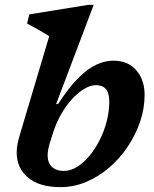

<svg xmlns="http://www.w3.org/2000/svg" viewBox="-20 -756 634 788"><path d="M185.5 -172.5Q180.5 -157 178 -143.2Q175.5 -129.5 175.5 -118Q175.5 -88 193 -71.2Q210.5 -54.5 242.5 -54.5Q269.5 -54.5 296.2 -71Q323 -87.5 346.8 -116Q370.5 -144.5 389 -181Q407.5 -217.5 418 -258.2Q428.5 -299 428.5 -339.5Q428.5 -373 415 -389.8Q401.5 -406.5 374.5 -406.5Q356 -406.5 336 -396.8Q316 -387 296 -369.5Q276 -352 257.8 -328Q239.5 -304 224.5 -275.5Q209.5 -247 199 -215ZM182 -607.5Q172.5 -614 156.5 -623.2Q140.5 -632.5 123 -642.2Q105.5 -652 91 -659.5L100.5 -697L341.5 -736H364.5L210 -328L219.5 -330.5Q262 -396.5 300.8 -435.2Q339.5 -474 375.2 -490.5Q411 -507 445 -507Q506 -507 539.8 -467.2Q573.5 -427.5 573.5 -366.5Q573.5 -311.5 555.2 -257.2Q537 -203 504.5 -154.5Q472 -106 428.5 -68.5Q385 -31 334 -9.5Q283 12 228 12Q142 12 95.2 -27Q48.5 -66 48.5 -130Q48.5 -145 51.2 -161.2Q54 -177.5 59 -194.5Z"/></svg>

Font: Newsreader 9pt SemiBold
Style: Italic
Weight: 600
Italic angle: -17°
Designer: Hugues Gentile
Foundry: Production Type
Version: Version 1.003